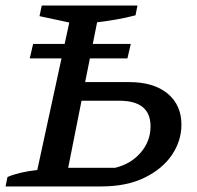

<svg xmlns="http://www.w3.org/2000/svg" viewBox="-36 -670 707 690"><path d="M-16 0 -9 -34Q33 -52 98 -59L213 -589L106 -612L114 -650H458L451 -615Q417 -606 382 -600Q347 -594 313 -590L270 -375H428Q516 -375 566 -334Q616 -293 616 -222Q616 -164 582 -113.5Q548 -63 483.5 -31.5Q419 0 328 0ZM209 -67H378Q435 -81 470 -122Q505 -163 505 -216Q505 -308 393 -308H257ZM83 -512.2H434L422 -460.2H71Z"/></svg>

Font: Piazzolla SC Medium
Style: Italic
Weight: 500
Italic angle: -11.3°
Designer: Juan Pablo del Peral
Foundry: Huerta Tipografica
Version: Version 1.330